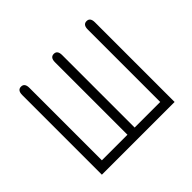

<svg xmlns="http://www.w3.org/2000/svg" viewBox="-142 -797 982 982"><g transform="rotate(-45 349.0 -305.5)"><path d="M612 0H86V-576Q86 -611 112 -611Q138 -611 138 -576V-52H323V-576Q323 -611 349 -611Q375 -611 375 -576V-52H560V-576Q560 -611 586 -611Q612 -611 612 -576Z"/></g></svg>

Font: Jura
Style: Regular
Weight: 400
Designer: Daniel Johnson, Alexei Vanyashin
Foundry: Daniel Johnson
Version: Version 5.103